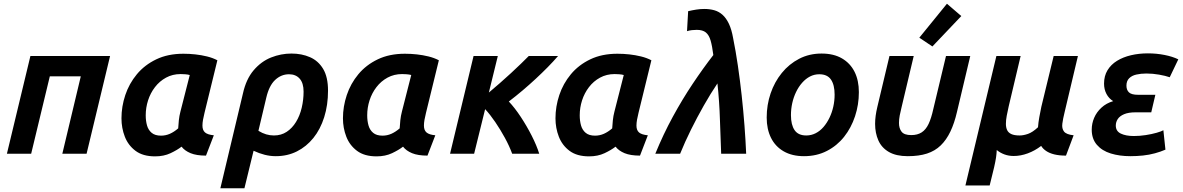

<svg xmlns="http://www.w3.org/2000/svg" viewBox="-20 -824 6338 1029"><path d="M17 0 143 -524H570L444 0H314L413 -415H247L147 0Z M811 14Q746 14 706.5 -15.5Q667 -45 649 -91.5Q631 -138 631 -190Q631 -253 651.5 -314.5Q672 -376 713.5 -426Q755 -476 817.5 -506Q880 -536 963 -536Q995 -536 1027 -532.5Q1059 -529 1089.5 -521.5Q1120 -514 1145 -501L1076 -219Q1071 -199 1068 -182Q1065 -165 1065 -151Q1065 -126 1079 -114Q1093 -102 1126 -99L1084 10Q1033 10 1001.5 -3Q970 -16 953 -38Q930 -20 894 -3Q858 14 811 14ZM843 -97Q868 -97 890.5 -107Q913 -117 935 -136Q936 -156 938.5 -179.5Q941 -203 947 -226L997 -422Q986 -425 972.5 -426Q959 -427 948 -427Q905 -427 870 -408Q835 -389 810.5 -357Q786 -325 773.5 -286Q761 -247 761 -206Q761 -176 768 -151.5Q775 -127 793 -112Q811 -97 843 -97Z M1161 185 1282 -323Q1299 -400 1339.5 -447.5Q1380 -495 1433 -516Q1486 -537 1542 -537Q1597 -537 1641.5 -517.5Q1686 -498 1712 -454.5Q1738 -411 1738 -338Q1738 -261 1717.5 -196Q1697 -131 1659.5 -84.5Q1622 -38 1571 -12.5Q1520 13 1458 13Q1428 13 1398.5 5.5Q1369 -2 1339 -16L1290 185ZM1448 -98Q1487 -98 1516.5 -117.5Q1546 -137 1566.5 -170.5Q1587 -204 1597 -246.5Q1607 -289 1607 -333Q1607 -379 1586 -402.5Q1565 -426 1529 -426Q1487 -426 1454.5 -395.5Q1422 -365 1407 -300L1365 -123Q1386 -110 1406.5 -104Q1427 -98 1448 -98Z M1998 14Q1933 14 1893.5 -15.5Q1854 -45 1836 -91.5Q1818 -138 1818 -190Q1818 -253 1838.5 -314.5Q1859 -376 1900.5 -426Q1942 -476 2004.5 -506Q2067 -536 2150 -536Q2182 -536 2214 -532.5Q2246 -529 2276.5 -521.5Q2307 -514 2332 -501L2263 -219Q2258 -199 2255 -182Q2252 -165 2252 -151Q2252 -126 2266 -114Q2280 -102 2313 -99L2271 10Q2220 10 2188.5 -3Q2157 -16 2140 -38Q2117 -20 2081 -3Q2045 14 1998 14ZM2030 -97Q2055 -97 2077.5 -107Q2100 -117 2122 -136Q2123 -156 2125.5 -179.5Q2128 -203 2134 -226L2184 -422Q2173 -425 2159.5 -426Q2146 -427 2135 -427Q2092 -427 2057 -408Q2022 -389 1997.5 -357Q1973 -325 1960.5 -286Q1948 -247 1948 -206Q1948 -176 1955 -151.5Q1962 -127 1980 -112Q1998 -97 2030 -97Z M2392 0 2518 -524H2648L2600 -328Q2629 -352 2659.5 -379Q2690 -406 2718.5 -432Q2747 -458 2771.5 -482Q2796 -506 2814 -524H2971Q2946 -495 2915.5 -464Q2885 -433 2851 -401.5Q2817 -370 2781 -339.5Q2745 -309 2707 -280Q2739 -246 2771 -197.5Q2803 -149 2829.5 -97Q2856 -45 2870 0H2725Q2710 -41 2686 -85Q2662 -129 2634.5 -169.5Q2607 -210 2580 -239L2521 0Z M3137 14Q3072 14 3032.5 -15.5Q2993 -45 2975 -91.5Q2957 -138 2957 -190Q2957 -253 2977.5 -314.5Q2998 -376 3039.5 -426Q3081 -476 3143.5 -506Q3206 -536 3289 -536Q3321 -536 3353 -532.5Q3385 -529 3415.5 -521.5Q3446 -514 3471 -501L3402 -219Q3397 -199 3394 -182Q3391 -165 3391 -151Q3391 -126 3405 -114Q3419 -102 3452 -99L3410 10Q3359 10 3327.5 -3Q3296 -16 3279 -38Q3256 -20 3220 -3Q3184 14 3137 14ZM3169 -97Q3194 -97 3216.5 -107Q3239 -117 3261 -136Q3262 -156 3264.5 -179.5Q3267 -203 3273 -226L3323 -422Q3312 -425 3298.5 -426Q3285 -427 3274 -427Q3231 -427 3196 -408Q3161 -389 3136.5 -357Q3112 -325 3099.5 -286Q3087 -247 3087 -206Q3087 -176 3094 -151.5Q3101 -127 3119 -112Q3137 -97 3169 -97Z M3492 0Q3535 -105 3586 -198.5Q3637 -292 3692.5 -375Q3748 -458 3803 -529Q3797 -577 3788.5 -606.5Q3780 -636 3763 -650Q3746 -664 3714 -664Q3701 -664 3688 -662.5Q3675 -661 3662 -657L3668 -764Q3689 -769 3711 -772.5Q3733 -776 3754 -776Q3784 -776 3808.5 -769Q3833 -762 3852.5 -744.5Q3872 -727 3886.5 -696.5Q3901 -666 3909 -620Q3923 -551 3934.5 -472.5Q3946 -394 3955 -312Q3964 -230 3970 -150.5Q3976 -71 3979 0H3845Q3844 -38 3842 -83.5Q3840 -129 3838.5 -179.5Q3837 -230 3833.5 -280.5Q3830 -331 3825 -377Q3788 -322 3752 -258.5Q3716 -195 3683.5 -129.5Q3651 -64 3625 0Z M4289 13Q4225 13 4180 -13Q4135 -39 4112 -85.5Q4089 -132 4089 -194Q4089 -262 4110 -323.5Q4131 -385 4170 -433Q4209 -481 4263 -509Q4317 -537 4383 -537Q4448 -537 4492.5 -511Q4537 -485 4560 -439Q4583 -393 4583 -330Q4583 -263 4562.5 -201Q4542 -139 4504 -91Q4466 -43 4411.5 -15Q4357 13 4289 13ZM4301 -98Q4328 -98 4351.5 -110Q4375 -122 4393.5 -143.5Q4412 -165 4425.5 -193Q4439 -221 4446 -252.5Q4453 -284 4453 -317Q4453 -369 4433.5 -397.5Q4414 -426 4371 -426Q4344 -426 4321 -414Q4298 -402 4279 -380.5Q4260 -359 4246.5 -331Q4233 -303 4226 -271.5Q4219 -240 4219 -207Q4219 -155 4238.5 -126.5Q4258 -98 4301 -98Z M4845 13Q4783 13 4744 -9.5Q4705 -32 4687.5 -71.5Q4670 -111 4670 -160Q4670 -181 4673 -203.5Q4676 -226 4682 -251L4747 -524H4877L4812 -250Q4806 -227 4802 -205.5Q4798 -184 4798 -165Q4798 -136 4812 -118Q4826 -100 4864 -100Q4897 -100 4919.5 -114.5Q4942 -129 4956.5 -159.5Q4971 -190 4982 -240L5050 -524H5180L5109 -225Q5095 -164 5073.5 -119Q5052 -74 5021.5 -44.5Q4991 -15 4948 -1Q4905 13 4845 13ZM4977 -575 4907 -622 5055 -804 5132 -738Z M5154 170 5320 -524H5450L5386 -254Q5380 -228 5375.5 -204Q5371 -180 5371 -160.5Q5371 -141 5377.5 -127Q5384 -113 5400 -105.5Q5416 -98 5445 -98Q5465 -98 5489.5 -106.5Q5514 -115 5543 -142Q5545 -168 5550 -196Q5555 -224 5561 -252L5627 -524H5757L5685 -220Q5677 -188 5673.5 -161.5Q5670 -135 5682.5 -119Q5695 -103 5734 -99L5693 10Q5657 10 5630.5 3.5Q5604 -3 5586.5 -15Q5569 -27 5560 -42Q5526 -16 5488 -2Q5450 12 5413 12Q5386 12 5363 3.5Q5340 -5 5322 -20Q5321 1 5318 21Q5315 41 5308 72L5284 170Z M6038 13Q5980 13 5933 -1.5Q5886 -16 5858.5 -48Q5831 -80 5831 -129Q5831 -162 5844 -192.5Q5857 -223 5883 -247Q5909 -271 5946 -282Q5923 -296 5910 -320.5Q5897 -345 5897 -376Q5897 -417 5915.5 -447.5Q5934 -478 5966.5 -498Q5999 -518 6041.5 -528Q6084 -538 6132 -538Q6178 -538 6221 -529.5Q6264 -521 6295 -506L6249 -410Q6226 -418 6192 -424Q6158 -430 6124 -430Q6095 -430 6070.5 -424.5Q6046 -419 6031.5 -404.5Q6017 -390 6017 -365Q6017 -342 6030.5 -329Q6044 -316 6079 -316H6172L6150 -222H6066Q6028 -222 6004.5 -212Q5981 -202 5970.5 -186Q5960 -170 5960 -151Q5960 -121 5987 -108Q6014 -95 6057 -95Q6088 -95 6120.5 -100Q6153 -105 6179 -112.5Q6205 -120 6215 -126L6226 -22Q6201 -11 6170 -2.5Q6139 6 6105.5 9.5Q6072 13 6038 13Z"/></svg>

Font: Ubuntu Sans
Style: Bold Italic
Weight: 700
Italic angle: -13.5°
Designer: Dalton Maag Ltd
Foundry: Dalton Maag Ltd
Version: Version 1.006